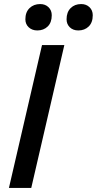

<svg xmlns="http://www.w3.org/2000/svg" viewBox="-20 -926 477 946"><path d="M297 -704 134 0H24L187 -704ZM366 -776Q340 -776 324 -791.5Q308 -807 308 -831Q308 -866 328 -886Q348 -906 380 -906Q405 -906 421 -890.5Q437 -875 437 -851Q437 -815 417 -795.5Q397 -776 366 -776ZM164 -776Q138 -776 121.5 -791.5Q105 -807 105 -831Q105 -866 125.5 -886Q146 -906 178 -906Q203 -906 219 -890.5Q235 -875 235 -851Q235 -815 215 -795.5Q195 -776 164 -776Z"/></svg>

Font: Prodigy Sans Medium
Style: Italic
Weight: 500
Italic angle: -13°
Designer: Wei Huang
Foundry: Wei Huang
Version: Version 1.003; ttfautohint (v1.8.3)